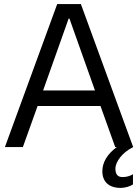

<svg xmlns="http://www.w3.org/2000/svg" viewBox="-20 -720 676 940"><path d="M4 0H92L164 -201H472L544 0H552C505 34 481 76 481 118C481 168 511 200 571 200C591 200 616 193 631 183V133C617 142 598 147 580 147C558 147 545 135 545 106C545 72 579 26 632 0L376 -700H260ZM191 -277 316 -629H320L445 -277Z"/></svg>

Font: Fixel Display Regular
Style: Regular
Weight: 400
Designer: AlfaBravo + MacPaw
Foundry: Kyrylo Tkachov, Marchela Mozhyna, Serhii Makarenko, Maria Weinstein, Zakhar Kryvoshyya
Version: Version 1.211